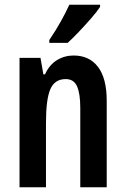

<svg xmlns="http://www.w3.org/2000/svg" viewBox="-20 -879 528 806"><path d="M289 -646Q355 -646 391.5 -598Q428 -550 428 -456V-93H317V-426Q317 -486 303.5 -516.5Q290 -547 256 -547Q210 -547 191.5 -505Q173 -463 173 -363V-93H62V-636H150L162 -567H169Q187 -607 219 -626.5Q251 -646 289 -646ZM400 -850Q387 -830 363 -802.5Q339 -775 312.5 -747Q286 -719 264 -699H187V-711Q214 -751 235 -788.5Q256 -826 271 -859H400Z"/></svg>

Font: Noto Sans Kannada UI ExtraCondensed SemiBold
Style: Regular
Weight: 600
Width: 2
Designer: Jelle Bosma - Monotype Design Team
Foundry: Monotype Imaging Inc.
Version: Version 2.005; ttfautohint (v1.8.4.7-5d5b)